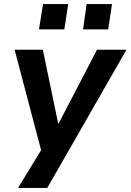

<svg xmlns="http://www.w3.org/2000/svg" viewBox="-20 -746 643 946"><path d="M69 180 197 -30 192 30 52 -501H191L267 -136H268L458 -501H603L213 180ZM389 -601 407 -726H532L513 -601ZM172 -601 192 -726H316L297 -601Z"/></svg>

Font: Nunito Sans 7pt
Style: Bold Italic
Weight: 700
Italic angle: -9°
Version: Version 3.101;gftools[0.9.27]